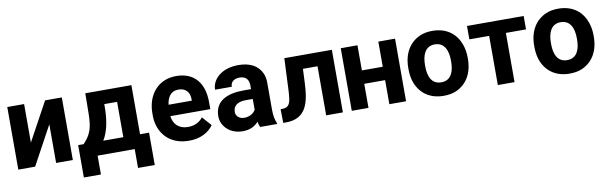

<svg xmlns="http://www.w3.org/2000/svg" viewBox="-46 -987 5059 1595"><g transform="rotate(-10 2483.5 -189.5)"><path d="M36 0H178L355 -326V0H496V-528H355L178 -203V-528H36Z M561 -114V159H705V0H1018V159H1159V-114H1083V-528H694L692 -353C691 -324 690 -299 687 -277C678 -203 649 -158 607 -114ZM773 -114C810 -175 829 -254 833 -353L834 -412H942V-114Z M1214 -246C1214 -211 1220 -177 1232 -146C1267 -54 1349 10 1476 10C1574 10 1641 -29 1682 -85L1613 -163C1586 -127 1545 -104 1486 -104C1410 -104 1365 -150 1357 -218H1694V-278C1694 -434 1617 -538 1461 -538C1423 -538 1389 -531 1359 -518C1271 -479 1214 -390 1214 -265ZM1359 -314C1366 -373 1394 -424 1460 -424C1521 -424 1555 -387 1555 -326V-314Z M1749 -148C1749 -125 1754 -104 1763 -85C1790 -30 1848 10 1929 10C1991 10 2034 -14 2062 -47C2065 -28 2069 -13 2076 0H2219V-8C2204 -41 2198 -79 2198 -128V-352C2198 -383 2193 -410 2182 -433C2151 -501 2084 -538 1986 -538C1917 -538 1861 -519 1822 -488C1790 -462 1761 -423 1761 -370H1902C1902 -412 1934 -434 1978 -434C2031 -434 2056 -404 2056 -353V-323H1993C1859 -323 1749 -279 1749 -148ZM1890 -159C1890 -218 1937 -240 1998 -240H2056V-149C2040 -120 2005 -98 1960 -98C1921 -98 1890 -122 1890 -159Z M2269 -116 2271 0H2294C2468 0 2498 -133 2505 -303L2510 -414H2633V0H2774V-528H2373L2363 -303C2362 -269 2360 -240 2358 -216C2353 -159 2344 -116 2284 -116Z M2849 0H2990V-203H3166V0H3307V-528H3166V-316H2990V-528H2849Z M3373 -259C3373 -220 3378 -185 3389 -152C3421 -58 3499 10 3624 10C3664 10 3700 4 3731 -10C3819 -49 3874 -134 3874 -259V-269C3874 -308 3868 -343 3857 -376C3825 -470 3748 -538 3623 -538C3583 -538 3548 -532 3517 -518C3429 -479 3373 -394 3373 -269ZM3514 -259V-269C3514 -351 3541 -424 3623 -424C3705 -424 3733 -352 3733 -269V-259C3733 -176 3706 -104 3624 -104C3540 -104 3514 -175 3514 -259Z M3914 -415H4081V0H4222V-415H4392V-528H3914Z M4435 -259C4435 -220 4440 -185 4451 -152C4483 -58 4561 10 4686 10C4726 10 4762 4 4793 -10C4881 -49 4936 -134 4936 -259V-269C4936 -308 4930 -343 4919 -376C4887 -470 4810 -538 4685 -538C4645 -538 4610 -532 4579 -518C4491 -479 4435 -394 4435 -269ZM4576 -259V-269C4576 -351 4603 -424 4685 -424C4767 -424 4795 -352 4795 -269V-259C4795 -176 4768 -104 4686 -104C4602 -104 4576 -175 4576 -259Z"/></g></svg>

Font: Asimov Pro
Style: Bd
Weight: 700
Designer: Google
Version: Version 2.000980; 2014